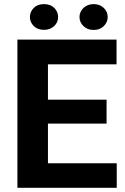

<svg xmlns="http://www.w3.org/2000/svg" viewBox="-20 -901 602 921"><path d="M258.8 -819.3C258.8 -836.4 252.4 -851.1 240.2 -863.3C227.5 -875.5 210.9 -881.3 190.9 -881.3C170.9 -881.3 154.3 -875.5 142.1 -863.3C129.9 -851.1 123.5 -836.4 123.5 -819.3C123.5 -802.2 129.9 -788.1 142.1 -775.9C154.3 -763.7 170.9 -757.8 190.9 -757.8C210.9 -757.8 227.1 -763.7 239.7 -775.9C252.4 -787.6 258.8 -802.2 258.8 -819.3ZM361.3 -819.3C361.3 -802.2 367.7 -788.1 380.4 -775.9C392.6 -763.7 409.2 -757.3 429.2 -757.3C449.2 -757.3 465.8 -763.7 478 -775.9C490.2 -788.1 496.6 -802.2 496.6 -819.3C496.6 -836.4 490.2 -851.1 477.5 -863.3C464.4 -875.5 448.2 -881.3 429.2 -881.3C410.2 -881.3 394.5 -875.5 381.3 -863.8C368.2 -851.6 361.3 -836.9 361.3 -819.3ZM491.2 -422.9H210V-592.3H539.1V-710.9H63.5V0H540V-117.7H210V-308.1H491.2Z"/></svg>

Font: Roboto
Style: Bold
Weight: 700
Designer: Google
Version: Version 2.137; 2017